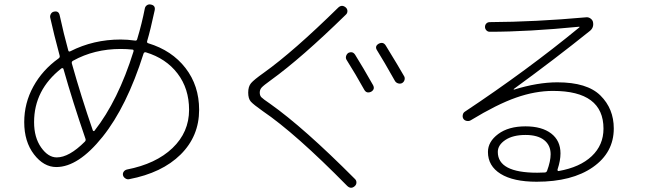

<svg xmlns="http://www.w3.org/2000/svg" viewBox="-20 -811 3040 894"><path d="M265.6 -492.2Q138.7 -392.6 138.7 -242.2Q138.7 -170.9 171.4 -124.5Q204.1 -78.1 244.1 -78.1Q301.8 -78.1 375 -151.4Q380.9 -157.2 377.9 -165Q318.4 -337.9 275.4 -490.2Q274.4 -493.2 271 -493.7Q267.6 -494.1 265.6 -492.2ZM542 -583Q418.9 -583 320.3 -528.3Q312.5 -524.4 314.5 -515.6Q358.4 -359.4 412.1 -204.1Q413.1 -201.2 416 -200.7Q418.9 -200.2 419.9 -202.1Q530.3 -342.8 601.6 -571.3Q603.5 -580.1 596.7 -580.1Q570.3 -583 542 -583ZM242.2 -33.2Q183.6 -33.2 138.2 -92.3Q92.8 -151.4 92.8 -242.2Q92.8 -331.1 135.3 -408.2Q177.7 -485.4 252.9 -539.1Q259.8 -543.9 257.8 -551.8Q230.5 -653.3 213.9 -728.5Q211.9 -737.3 216.8 -746.1Q221.7 -754.9 231.4 -756.8Q252.9 -761.7 257.8 -740.2Q276.4 -654.3 297.9 -576.2Q299.8 -568.4 307.6 -572.3Q415 -627 542 -627Q573.2 -627 608.4 -622.1Q617.2 -620.1 619.1 -629.9Q640.6 -701.2 654.3 -771.5Q656.2 -781.2 664.1 -786.6Q671.9 -792 681.6 -790Q705.1 -786.1 700.2 -762.7Q680.7 -671.9 665 -619.1Q663.1 -611.3 670.9 -609.4Q780.3 -576.2 843.8 -494.1Q907.2 -412.1 907.2 -299.8Q907.2 -176.8 820.8 -91.3Q734.4 -5.9 581.1 23.4Q572.3 25.4 563.5 19.5Q554.7 13.7 552.7 4.9Q550.8 -3.9 555.7 -11.2Q560.5 -18.6 570.3 -21.5Q706.1 -47.9 783.2 -121.6Q860.4 -195.3 860.4 -299.8Q860.4 -398.4 806.6 -468.8Q752.9 -539.1 659.2 -567.4Q651.4 -569.3 648.4 -561.5Q570.3 -314.5 457.5 -173.8Q344.7 -33.2 242.2 -33.2Z M1633.8 -555.7Q1669.9 -498 1716.8 -415Q1727.5 -395.5 1708 -383.8Q1686.5 -374 1675.8 -393.6Q1635.7 -465.8 1593.8 -532.2Q1588.9 -540 1591.3 -549.3Q1593.8 -558.6 1601.6 -564.5Q1622.1 -574.2 1633.8 -555.7ZM1819.3 -433.6Q1766.6 -527.3 1735.4 -577.1Q1723.6 -595.7 1743.2 -607.4Q1764.6 -618.2 1776.4 -598.6Q1836.9 -500 1862.3 -455.1Q1866.2 -447.3 1863.3 -438Q1860.4 -428.7 1851.6 -423.8Q1842.8 -419.9 1833.5 -422.9Q1824.2 -425.8 1819.3 -433.6ZM1203.1 -293.9Q1160.2 -324.2 1147.9 -337.9Q1135.7 -351.6 1135.7 -379.9Q1135.7 -408.2 1148.9 -423.8Q1162.1 -439.5 1209 -472.7Q1345.7 -570.3 1555.7 -776.4Q1572.3 -791 1589.8 -776.4Q1597.7 -769.5 1597.7 -759.3Q1597.7 -749 1589.8 -742.2Q1382.8 -540 1242.2 -438.5Q1207 -413.1 1198.2 -403.3Q1189.5 -393.6 1189.5 -379.9Q1189.5 -366.2 1196.8 -358.4Q1204.1 -350.6 1237.3 -328.1Q1394.5 -216.8 1631.8 21.5Q1639.6 28.3 1639.6 38.6Q1639.6 48.8 1631.8 55.7Q1614.3 71.3 1596.7 54.7Q1355.5 -190.4 1203.1 -293.9Z M2527.3 -15.6Q2543.9 -60.5 2543.9 -92.8Q2543.9 -134.8 2513.7 -158.7Q2483.4 -182.6 2426.8 -182.6Q2368.2 -182.6 2333 -159.2Q2297.9 -135.7 2297.9 -103.5Q2297.9 -6.8 2481.4 -6.8Q2504.9 -6.8 2515.6 -7.8Q2524.4 -7.8 2527.3 -15.6ZM2171.9 -251Q2164.1 -246.1 2153.3 -248Q2142.6 -250 2137.7 -257.8Q2132.8 -265.6 2134.8 -275.9Q2136.7 -286.1 2144.5 -291Q2435.5 -484.4 2677.7 -683.6Q2678.7 -684.6 2678.7 -685.5Q2678.7 -686.5 2675.8 -686.5Q2438.5 -663.1 2259.8 -663.1Q2251 -663.1 2244.6 -669.9Q2238.3 -676.8 2238.3 -685.5Q2238.3 -695.3 2244.6 -701.7Q2251 -708 2260.7 -708Q2470.7 -709 2710 -730.5Q2720.7 -731.4 2730 -724.6Q2739.3 -717.8 2741.2 -708Q2746.1 -682.6 2726.6 -667Q2566.4 -538.1 2372.1 -396.5V-394.5Q2372.1 -393.6 2373 -393.6Q2483.4 -427.7 2575.2 -427.7Q2713.9 -427.7 2775.9 -366.2Q2837.9 -304.7 2837.9 -212.9Q2837.9 -100.6 2740.7 -32.7Q2643.6 35.2 2478.5 35.2Q2370.1 35.2 2311 -1.5Q2252 -38.1 2252 -103.5Q2252 -151.4 2299.8 -187Q2347.7 -222.7 2426.8 -222.7Q2502.9 -222.7 2546.4 -189.5Q2589.8 -156.2 2589.8 -96.7Q2589.8 -63.5 2576.2 -22.5Q2575.2 -19.5 2576.7 -16.6Q2578.1 -13.7 2581.1 -14.6Q2680.7 -32.2 2735.4 -84Q2790 -135.7 2790 -211.9Q2790 -387.7 2554.7 -387.7Q2471.7 -387.7 2382.8 -356.4Q2293.9 -325.2 2171.9 -251Z"/></svg>

Font: Rounded Mgen+ 2m light
Style: Regular
Weight: 200
Designer: [Source Han Sans]
Ryoko NISHIZUKA  (kana & ideographs); Paul D. Hunt (Latin, Greek & Cyrillic); Wenlong ZHANG  (bopomofo
Version: Version 1.059.20150602